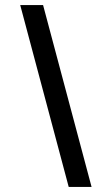

<svg xmlns="http://www.w3.org/2000/svg" viewBox="-20 -740 442 760"><path d="M150.5 -720 342.5 0H252L60 -720Z"/></svg>

Font: Manrope ExtraLight Medium
Style: Regular
Weight: 500
Version: Version 4.504